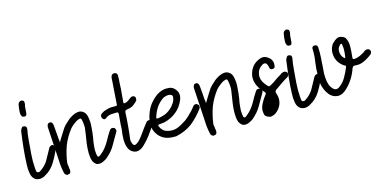

<svg xmlns="http://www.w3.org/2000/svg" viewBox="-41 -443 1288 636"><g transform="rotate(-15 603.0 -124.5)"><path d="M18.6 -160.2Q19.5 -162.1 19.5 -164.1Q20.5 -166 21.5 -168Q23.4 -171.9 26.4 -173.8Q29.3 -174.8 33.2 -173.8Q37.1 -172.9 39.1 -169.9Q40 -167 40 -163.1Q39.1 -154.3 37.1 -145.5Q36.1 -136.7 35.2 -127Q33.2 -103.5 31.2 -79.1Q29.3 -54.7 31.2 -30.3Q31.2 -26.4 32.2 -21.5Q32.2 -17.6 36.1 -15.6Q41 -13.7 44.9 -16.6Q47.9 -18.6 51.8 -21.5Q58.6 -26.4 63.5 -32.2Q69.3 -38.1 73.2 -44.9Q79.1 -54.7 84 -64.5Q89.8 -74.2 94.7 -84Q97.7 -87.9 100.6 -88.9Q103.5 -90.8 107.4 -89.8Q111.3 -87.9 113.3 -85Q114.3 -83 114.3 -80.1Q114.3 -79.1 114.3 -78.1Q113.3 -75.2 112.3 -72.3Q111.3 -69.3 110.4 -66.4Q102.5 -48.8 92.8 -33.2Q83 -16.6 67.4 -4.9Q63.5 -2 59.6 0Q55.7 2.9 50.8 4.9Q43.9 7.8 38.1 7.8Q31.2 7.8 24.4 4.9Q12.7 -2 9.8 -17.6Q8.8 -25.4 7.8 -33.2Q7.8 -41 7.8 -48.8Q8.8 -77.1 11.7 -104.5Q14.6 -132.8 18.6 -160.2ZM33.2 -248Q34.2 -253.9 39.1 -256.8Q42 -258.8 44.9 -258.8Q46.9 -258.8 47.9 -257.8Q52.7 -256.8 53.7 -252.9Q54.7 -249 53.7 -243.2Q51.8 -237.3 51.8 -231.4Q50.8 -225.6 50.8 -219.7Q50.8 -211.9 48.8 -208Q45.9 -204.1 41 -205.1Q35.2 -205.1 33.2 -209Q30.3 -212.9 30.3 -219.7Q30.3 -220.7 30.3 -220.7Q30.3 -221.7 30.3 -222.7Q30.3 -222.7 30.3 -222.7Q30.3 -222.7 30.3 -222.7Q31.2 -228.5 31.2 -235.4Q32.2 -241.2 33.2 -248Z M160.2 -135.7Q168 -145.5 177.7 -153.3Q186.5 -162.1 198.2 -168Q200.2 -168.9 203.1 -169.9Q206.1 -171.9 209 -171.9Q213.9 -173.8 218.8 -173.8Q226.6 -173.8 232.4 -169.9Q242.2 -164.1 245.1 -150.4Q249 -131.8 247.1 -114.3Q246.1 -95.7 243.2 -78.1Q240.2 -64.5 239.3 -51.8Q237.3 -38.1 239.3 -24.4Q240.2 -14.6 243.2 -13.7Q246.1 -11.7 253.9 -18.6Q263.7 -26.4 270.5 -35.2Q278.3 -44.9 284.2 -55.7Q289.1 -63.5 293 -71.3Q297.9 -79.1 302.7 -86.9Q305.7 -91.8 309.6 -92.8Q313.5 -93.8 318.4 -91.8Q322.3 -89.8 323.2 -85Q324.2 -84 324.2 -82Q323.2 -80.1 322.3 -77.1Q310.5 -57.6 299.8 -38.1Q289.1 -18.6 270.5 -2.9Q266.6 1 260.7 3.9Q255.9 6.8 250 8.8Q240.2 11.7 232.4 8.8Q225.6 4.9 220.7 -3.9Q217.8 -10.7 216.8 -18.6Q215.8 -26.4 215.8 -33.2Q215.8 -49.8 217.8 -65.4Q220.7 -81.1 222.7 -96.7Q224.6 -107.4 225.6 -118.2Q225.6 -128.9 223.6 -140.6Q222.7 -148.4 219.7 -150.4Q216.8 -151.4 209 -148.4Q201.2 -144.5 194.3 -138.7Q187.5 -133.8 181.6 -127Q163.1 -103.5 152.3 -76.2Q142.6 -48.8 138.7 -19.5Q138.7 -14.6 139.6 -10.7Q140.6 -5.9 140.6 -1Q140.6 1 141.6 2.9Q141.6 4.9 141.6 6.8Q141.6 11.7 139.6 14.6Q137.7 17.6 132.8 17.6Q131.8 18.6 130.9 18.6Q127.9 18.6 125 16.6Q122.1 14.6 120.1 10.7Q118.2 2.9 117.2 -3.9Q116.2 -11.7 115.2 -18.6Q113.3 -51.8 111.3 -85Q109.4 -117.2 107.4 -150.4Q107.4 -151.4 107.4 -151.4Q107.4 -155.3 109.4 -159.2Q110.4 -163.1 116.2 -164.1Q121.1 -165 124 -162.1Q127 -159.2 127.9 -152.3Q128.9 -140.6 129.9 -128.9Q130.9 -117.2 131.8 -104.5Q132.8 -101.6 132.8 -97.7Q132.8 -94.7 132.8 -91.8Q139.6 -102.5 146.5 -114.3Q153.3 -125 160.2 -135.7Z M370.1 -166Q370.1 -163.1 371.1 -162.1Q373 -161.1 376 -162.1Q380.9 -163.1 385.7 -166Q389.6 -168.9 393.6 -171.9Q399.4 -176.8 403.3 -176.8Q408.2 -177.7 412.1 -173.8Q415 -170.9 414.1 -165Q414.1 -160.2 409.2 -156.2Q402.3 -149.4 394.5 -144.5Q385.7 -140.6 376 -139.6Q371.1 -139.6 370.1 -136.7Q368.2 -134.8 368.2 -129.9Q367.2 -107.4 365.2 -85.9Q363.3 -63.5 360.4 -41Q360.4 -38.1 360.4 -35.2Q361.3 -32.2 362.3 -29.3Q364.3 -21.5 369.1 -19.5Q373 -18.6 379.9 -23.4Q387.7 -29.3 393.6 -37.1Q399.4 -44.9 405.3 -52.7Q410.2 -59.6 415 -66.4Q419.9 -73.2 424.8 -79.1Q428.7 -85 432.6 -85.9Q437.5 -87.9 441.4 -85Q445.3 -82 446.3 -77.1Q446.3 -76.2 446.3 -75.2Q446.3 -71.3 443.4 -67.4Q432.6 -51.8 421.9 -37.1Q410.2 -21.5 396.5 -8.8Q383.8 2.9 371.1 2.9Q366.2 2.9 362.3 1Q345.7 -4.9 340.8 -27.3Q338.9 -37.1 338.9 -45.9Q338.9 -54.7 339.8 -63.5Q342.8 -80.1 342.8 -97.7Q343.8 -114.3 345.7 -131.8Q345.7 -135.7 344.7 -137.7Q342.8 -138.7 338.9 -138.7Q329.1 -138.7 319.3 -137.7Q309.6 -136.7 301.8 -129.9Q297.9 -127 294.9 -127.9Q291 -128.9 289.1 -132.8Q287.1 -135.7 287.1 -139.6Q287.1 -140.6 287.1 -141.6Q288.1 -145.5 292 -148.4Q299.8 -154.3 308.6 -156.2Q316.4 -159.2 326.2 -160.2Q330.1 -160.2 334 -160.2Q337.9 -160.2 340.8 -160.2Q344.7 -160.2 346.7 -161.1Q347.7 -162.1 347.7 -166Q349.6 -186.5 350.6 -208Q352.5 -228.5 353.5 -249Q353.5 -250 353.5 -251Q353.5 -252 353.5 -252.9Q354.5 -259.8 357.4 -263.7Q360.4 -266.6 365.2 -266.6Q366.2 -266.6 366.2 -266.6Q371.1 -266.6 374 -262.7Q377 -258.8 376 -252Q376 -241.2 375 -231.4Q374 -220.7 374 -210Q373 -199.2 372.1 -188.5Q371.1 -177.7 370.1 -166Z M441.4 -97.7Q446.3 -115.2 455.1 -129.9Q464.8 -144.5 478.5 -156.2Q486.3 -163.1 495.1 -167Q504.9 -171.9 514.6 -172.9Q518.6 -172.9 521.5 -172.9Q540 -173.8 549.8 -160.2Q562.5 -145.5 553.7 -124Q543.9 -100.6 526.4 -86.9Q508.8 -72.3 484.4 -66.4Q479.5 -65.4 475.6 -65.4Q470.7 -64.5 466.8 -64.5Q463.9 -64.5 462.9 -63.5Q461.9 -61.5 462.9 -58.6Q465.8 -50.8 470.7 -45.9Q475.6 -40 484.4 -37.1Q503.9 -31.2 520.5 -37.1Q537.1 -43.9 552.7 -54.7Q563.5 -62.5 572.3 -72.3Q582 -81.1 589.8 -91.8Q592.8 -96.7 597.7 -97.7Q602.5 -98.6 605.5 -95.7Q610.4 -92.8 610.4 -87.9Q610.4 -87.9 610.4 -86.9Q611.3 -84 608.4 -80.1Q589.8 -54.7 566.4 -36.1Q543 -18.6 510.7 -11.7Q509.8 -11.7 508.8 -11.7Q507.8 -11.7 506.8 -11.7Q506.8 -11.7 505.9 -11.7Q504.9 -11.7 504.9 -11.7Q503.9 -11.7 502 -11.7Q466.8 -11.7 449.2 -36.1Q437.5 -51.8 437.5 -72.3Q437.5 -84 441.4 -97.7ZM499 -143.6Q485.4 -133.8 476.6 -120.1Q467.8 -106.4 462.9 -89.8Q460.9 -85 463.9 -85Q466.8 -85 468.8 -85Q481.4 -86.9 492.2 -90.8Q503.9 -95.7 513.7 -104.5Q520.5 -110.4 525.4 -118.2Q531.2 -125 533.2 -134.8Q535.2 -142.6 532.2 -146.5Q528.3 -150.4 519.5 -150.4Q514.6 -150.4 508.8 -148.4Q503.9 -147.5 499 -143.6Z M661.1 -135.7Q668.9 -145.5 678.7 -153.3Q687.5 -162.1 699.2 -168Q701.2 -168.9 704.1 -169.9Q707 -171.9 710 -171.9Q714.8 -173.8 719.7 -173.8Q727.5 -173.8 733.4 -169.9Q743.2 -164.1 746.1 -150.4Q750 -131.8 748 -114.3Q747.1 -95.7 744.1 -78.1Q741.2 -64.5 740.2 -51.8Q738.3 -38.1 740.2 -24.4Q741.2 -14.6 744.1 -13.7Q747.1 -11.7 754.9 -18.6Q764.6 -26.4 771.5 -35.2Q779.3 -44.9 785.2 -55.7Q790 -63.5 793.9 -71.3Q798.8 -79.1 803.7 -86.9Q806.6 -91.8 810.5 -92.8Q814.5 -93.8 819.3 -91.8Q823.2 -89.8 824.2 -85Q825.2 -84 825.2 -82Q824.2 -80.1 823.2 -77.1Q811.5 -57.6 800.8 -38.1Q790 -18.6 771.5 -2.9Q767.6 1 761.7 3.9Q756.8 6.8 751 8.8Q741.2 11.7 733.4 8.8Q726.6 4.9 721.7 -3.9Q718.8 -10.7 717.8 -18.6Q716.8 -26.4 716.8 -33.2Q716.8 -49.8 718.8 -65.4Q721.7 -81.1 723.6 -96.7Q725.6 -107.4 726.6 -118.2Q726.6 -128.9 724.6 -140.6Q723.6 -148.4 720.7 -150.4Q717.8 -151.4 710 -148.4Q702.1 -144.5 695.3 -138.7Q688.5 -133.8 682.6 -127Q664.1 -103.5 653.3 -76.2Q643.6 -48.8 639.6 -19.5Q639.6 -14.6 640.6 -10.7Q641.6 -5.9 641.6 -1Q641.6 1 642.6 2.9Q642.6 4.9 642.6 6.8Q642.6 11.7 640.6 14.6Q638.7 17.6 633.8 17.6Q632.8 18.6 631.8 18.6Q628.9 18.6 626 16.6Q623 14.6 621.1 10.7Q619.1 2.9 618.2 -3.9Q617.2 -11.7 616.2 -18.6Q614.3 -51.8 612.3 -85Q610.4 -117.2 608.4 -150.4Q608.4 -151.4 608.4 -151.4Q608.4 -155.3 610.4 -159.2Q611.3 -163.1 617.2 -164.1Q622.1 -165 625 -162.1Q627.9 -159.2 628.9 -152.3Q629.9 -140.6 630.9 -128.9Q631.8 -117.2 632.8 -104.5Q633.8 -101.6 633.8 -97.7Q633.8 -94.7 633.8 -91.8Q640.6 -102.5 647.5 -114.3Q654.3 -125 661.1 -135.7Z M831.1 -67.4Q834 -70.3 834 -73.2Q833 -76.2 830.1 -79.1Q824.2 -85 818.4 -92.8Q813.5 -99.6 809.6 -108.4Q804.7 -120.1 804.7 -131.8Q804.7 -143.6 809.6 -155.3Q819.3 -178.7 842.8 -187.5Q848.6 -190.4 854.5 -190.4Q864.3 -190.4 873 -183.6Q887.7 -172.9 885.7 -155.3Q885.7 -150.4 883.8 -147.5Q881.8 -144.5 877 -144.5Q872.1 -143.6 869.1 -146.5Q867.2 -149.4 866.2 -153.3Q866.2 -155.3 866.2 -156.2Q865.2 -157.2 865.2 -158.2Q863.3 -166 859.4 -168Q854.5 -170.9 847.7 -167Q831.1 -157.2 828.1 -138.7Q825.2 -121.1 837.9 -104.5Q846.7 -92.8 850.6 -91.8Q853.5 -91.8 866.2 -99.6Q874 -105.5 881.8 -110.4Q889.6 -115.2 897.5 -120.1Q899.4 -122.1 901.4 -123Q902.3 -124 904.3 -124Q910.2 -127 914.1 -125Q918.9 -124 920.9 -120.1Q921.9 -117.2 921.9 -115.2Q921.9 -113.3 920.9 -111.3Q919.9 -107.4 915 -104.5Q904.3 -98.6 894.5 -91.8Q884.8 -85 875 -78.1Q869.1 -75.2 867.2 -71.3Q865.2 -67.4 868.2 -60.5Q874 -43 868.2 -26.4Q862.3 -9.8 846.7 1Q840.8 4.9 834 5.9Q832 6.8 830.1 6.8Q825.2 5.9 820.3 3.9Q813.5 1 810.5 -4.9Q808.6 -11.7 808.6 -21.5Q809.6 -33.2 816.4 -44.9Q822.3 -56.6 831.1 -67.4ZM831.1 -17.6Q832 -27.3 836.9 -35.2Q840.8 -43 845.7 -50.8Q850.6 -42 845.7 -31.2Q840.8 -19.5 831.1 -17.6Z M927.7 -160.2Q928.7 -162.1 928.7 -164.1Q929.7 -166 930.7 -168Q932.6 -171.9 935.5 -173.8Q938.5 -174.8 942.4 -173.8Q946.3 -172.9 948.2 -169.9Q949.2 -167 949.2 -163.1Q948.2 -154.3 946.3 -145.5Q945.3 -136.7 944.3 -127Q942.4 -103.5 940.4 -79.1Q938.5 -54.7 940.4 -30.3Q940.4 -26.4 941.4 -21.5Q941.4 -17.6 945.3 -15.6Q950.2 -13.7 954.1 -16.6Q957 -18.6 960.9 -21.5Q967.8 -26.4 972.7 -32.2Q978.5 -38.1 982.4 -44.9Q988.3 -54.7 993.2 -64.5Q999 -74.2 1003.9 -84Q1006.8 -87.9 1009.8 -88.9Q1012.7 -90.8 1016.6 -89.8Q1020.5 -87.9 1022.5 -85Q1023.4 -83 1023.4 -80.1Q1023.4 -79.1 1023.4 -78.1Q1022.5 -75.2 1021.5 -72.3Q1020.5 -69.3 1019.5 -66.4Q1011.7 -48.8 1002 -33.2Q992.2 -16.6 976.6 -4.9Q972.7 -2 968.8 0Q964.8 2.9 960 4.9Q953.1 7.8 947.3 7.8Q940.4 7.8 933.6 4.9Q921.9 -2 918.9 -17.6Q918 -25.4 917 -33.2Q917 -41 917 -48.8Q918 -77.1 920.9 -104.5Q923.8 -132.8 927.7 -160.2ZM942.4 -248Q943.4 -253.9 948.2 -256.8Q951.2 -258.8 954.1 -258.8Q956.1 -258.8 957 -257.8Q961.9 -256.8 962.9 -252.9Q963.9 -249 962.9 -243.2Q960.9 -237.3 960.9 -231.4Q960 -225.6 960 -219.7Q960 -211.9 958 -208Q955.1 -204.1 950.2 -205.1Q944.3 -205.1 942.4 -209Q939.5 -212.9 939.5 -219.7Q939.5 -220.7 939.5 -220.7Q939.5 -221.7 939.5 -222.7Q939.5 -222.7 939.5 -222.7Q939.5 -222.7 939.5 -222.7Q940.4 -228.5 940.4 -235.4Q941.4 -241.2 942.4 -248Z M1021.5 -171.9Q1020.5 -177.7 1023.4 -180.7Q1026.4 -184.6 1031.2 -183.6Q1036.1 -183.6 1039.1 -180.7Q1041 -177.7 1041 -172.9Q1042 -157.2 1041 -142.6Q1040 -127.9 1039.1 -112.3Q1038.1 -98.6 1037.1 -85Q1037.1 -71.3 1039.1 -57.6Q1041 -50.8 1043 -43.9Q1045.9 -38.1 1050.8 -32.2Q1055.7 -26.4 1061.5 -25.4Q1067.4 -24.4 1074.2 -29.3Q1088.9 -40 1097.7 -55.7Q1106.4 -71.3 1113.3 -87.9Q1114.3 -91.8 1112.3 -92.8Q1109.4 -93.8 1108.4 -94.7Q1088.9 -107.4 1083 -129.9Q1078.1 -153.3 1089.8 -171.9Q1090.8 -172.9 1091.8 -174.8Q1092.8 -175.8 1094.7 -176.8Q1100.6 -183.6 1108.4 -187.5Q1112.3 -189.5 1117.2 -189.5Q1121.1 -189.5 1126 -187.5Q1135.7 -184.6 1138.7 -176.8Q1142.6 -168.9 1143.6 -160.2Q1144.5 -148.4 1143.6 -136.7Q1142.6 -125 1141.6 -114.3Q1140.6 -109.4 1142.6 -107.4Q1144.5 -106.4 1148.4 -106.4Q1157.2 -107.4 1166 -111.3Q1174.8 -115.2 1182.6 -120.1Q1183.6 -121.1 1184.6 -122.1Q1186.5 -123 1187.5 -124Q1192.4 -127 1197.3 -126Q1201.2 -126 1204.1 -122.1Q1206.1 -120.1 1206.1 -116.2Q1206.1 -115.2 1206.1 -114.3Q1205.1 -109.4 1201.2 -106.4Q1187.5 -95.7 1173.8 -89.8Q1160.2 -83 1142.6 -85Q1138.7 -85 1136.7 -84Q1134.8 -82 1132.8 -78.1Q1127 -60.5 1117.2 -44.9Q1107.4 -29.3 1093.8 -16.6Q1079.1 -2 1063.5 -2Q1060.5 -2 1057.6 -2.9Q1039.1 -5.9 1027.3 -26.4Q1019.5 -40 1016.6 -54.7Q1015.6 -63.5 1015.6 -73.2Q1015.6 -79.1 1015.6 -85Q1015.6 -106.4 1018.6 -127.9Q1022.5 -150.4 1021.5 -171.9ZM1120.1 -160.2Q1120.1 -162.1 1120.1 -164.1Q1120.1 -165 1117.2 -166Q1115.2 -166 1114.3 -165Q1112.3 -164.1 1111.3 -162.1Q1102.5 -153.3 1104.5 -138.7Q1106.4 -124 1118.2 -116.2Q1120.1 -123 1121.1 -137.7Q1122.1 -152.3 1120.1 -160.2Z"/></g></svg>

Font: Chain Script-Pehr4
Style: Regular
Weight: 400
Designer: Pehr
Version: Version 1.0